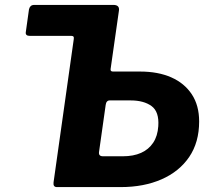

<svg xmlns="http://www.w3.org/2000/svg" viewBox="-20 -762 865 782"><path d="M211.8 0Q195.7 0 198.1 -19.3L280.5 -603.2Q281.5 -610.6 279 -613.2Q276.4 -615.8 271.1 -615.8H102Q82.6 -615.8 85.1 -631.3L98 -723.6Q99.7 -731.9 104.8 -736.9Q109.9 -742 120.3 -742H441.7Q467.8 -742 464.4 -718.7L430.5 -481.1Q428.8 -470.6 440.3 -470.6H550.6Q623.8 -470.6 677.6 -446.9Q731.4 -423.1 761.3 -377.7Q791.1 -332.4 791.1 -267.3Q791.1 -182.3 750.6 -122.7Q710 -63.1 637.9 -31.6Q565.7 0 471.5 0ZM399.6 -125.5H480.4Q523.5 -125.5 554.6 -139.4Q585.6 -153.2 603.8 -180.5Q622.1 -207.9 624.7 -248.2Q628.7 -307 597.2 -330Q565.7 -353 511.8 -353H426.9Q412.8 -353 410.4 -334.4L383.3 -142.8Q380.9 -125.5 399.6 -125.5Z"/></svg>

Font: Libre Franklin Thin
Style: Italic
Weight: 100
Italic angle: -8°
Designer: Pablo Impallari, Rodrigo Fuenzalida, Nhung Nguyen
Foundry: Impallari Type
Version: Version 3.000